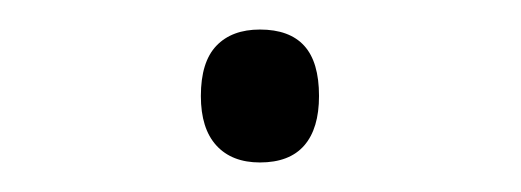

<svg xmlns="http://www.w3.org/2000/svg" viewBox="-20 -96 353 130"><path d="M156 14Q137 14 126.5 2.5Q116 -9 116 -31Q116 -54 126.5 -65Q137 -76 156 -76Q176 -76 186 -65Q196 -54 196 -31Q196 -9 186 2.5Q176 14 156 14Z"/></svg>

Font: Playwrite BE WAL Thin
Style: Regular
Weight: 250
Version: Version 1.002